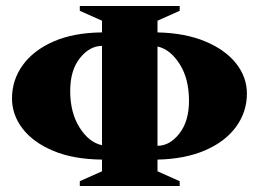

<svg xmlns="http://www.w3.org/2000/svg" viewBox="-20 -600 863 640"><path d="M246 20V4L320 -29V-68Q225 -69 158 -97Q91 -125 55.5 -171Q20 -217 20 -272Q20 -333 55.5 -382.5Q91 -432 158 -461.5Q225 -491 320 -492V-531L246 -564V-580H579V-564L505 -531V-492Q597 -490 664 -462Q731 -434 767 -388.5Q803 -343 803 -288Q803 -227 767 -177.5Q731 -128 664 -99Q597 -70 505 -68V-29L579 4V20ZM320 -447Q279 -447 246.5 -406.5Q214 -366 214 -297Q214 -224 245.5 -174.5Q277 -125 320 -116ZM610 -264Q610 -338 578.5 -387Q547 -436 505 -445V-114Q546 -114 578 -155Q610 -196 610 -264Z"/></svg>

Font: Spectral SC ExtraBold
Style: Regular
Weight: 800
Designer: Jean-Baptiste Levee
Foundry: Production Type
Version: Version 2.001